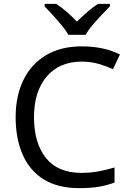

<svg xmlns="http://www.w3.org/2000/svg" viewBox="-20 -964 672 994"><path d="M403 -645Q288 -645 222 -568Q156 -491 156 -357Q156 -224 217.5 -146.5Q279 -69 402 -69Q449 -69 491 -77Q533 -85 573 -97V-19Q533 -4 490.5 3Q448 10 389 10Q280 10 207 -35Q134 -80 97.5 -163Q61 -246 61 -358Q61 -466 100.5 -548.5Q140 -631 217 -677.5Q294 -724 404 -724Q517 -724 601 -682L565 -606Q532 -621 491.5 -633Q451 -645 403 -645ZM334 -784Q321 -807 299 -833.5Q277 -860 253 -886Q229 -912 211 -931V-944H271Q297 -927 325 -903Q353 -879 378 -852Q405 -879 433 -903Q461 -927 487 -944H549V-931Q530 -912 505.5 -886Q481 -860 458.5 -833.5Q436 -807 424 -784Z"/></svg>

Font: Noto Sans Yi
Style: Regular
Weight: 400
Designer: Monotype Design Team
Foundry: Monotype Imaging Inc.
Version: Version 2.002; ttfautohint (v1.8.4.7-5d5b)